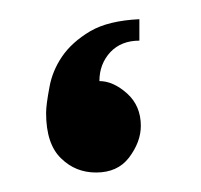

<svg xmlns="http://www.w3.org/2000/svg" viewBox="-20 -175 206 197"><path d="M124.5 -45.9Q124.5 -29.3 112.3 -13.2Q100.6 2 78.6 2Q57.6 2 43 -12.2Q27.3 -26.9 27.3 -59.1Q27.3 -67.4 30.8 -85.9Q33.7 -102.1 43.5 -116.7Q53.7 -131.8 72.8 -143.1Q91.3 -153.8 123 -155.3V-133.3Q104.5 -133.3 93.3 -121.6Q82 -109.4 82 -91.8Q96.2 -91.8 110.4 -79.1Q124.5 -66.4 124.5 -45.9Z"/></svg>

Font: SimahzazaarabicW05-Bold
Style: Regular
Weight: 700
Designer: Ahmed zaza
Foundry: Ahmed zaza
Version: Version 1.001